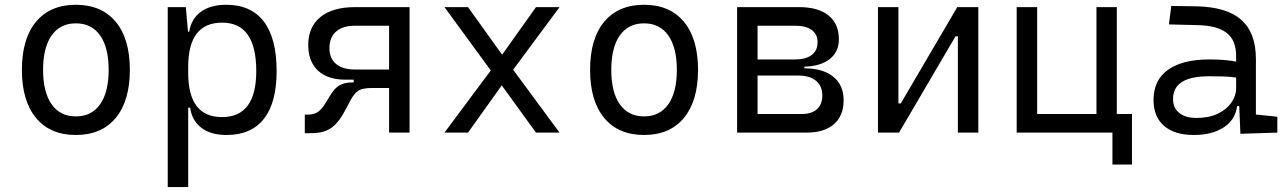

<svg xmlns="http://www.w3.org/2000/svg" viewBox="-20 -547 5313 792"><path d="M293 9.8Q187 9.8 128.7 -60.5Q70.3 -130.9 70.3 -258.8Q70.3 -387.2 128.7 -457.3Q187 -527.3 293 -527.3Q398.9 -527.3 457.3 -457.3Q515.6 -387.2 515.6 -258.8Q515.6 -130.9 457.3 -60.5Q398.9 9.8 293 9.8ZM293 -66.9Q357.9 -66.9 393.1 -116.9Q428.2 -167 428.2 -258.8Q428.2 -350.6 393.1 -400.6Q357.9 -450.7 293 -450.7Q228 -450.7 192.9 -400.6Q157.7 -350.6 157.7 -258.8Q157.7 -167 192.9 -116.9Q228 -66.9 293 -66.9Z M671.9 224.6V-517.6H746.6L755.4 -416.5H760.7Q769 -469.7 808.8 -498.5Q848.6 -527.3 913.6 -527.3Q1015.6 -527.3 1068.4 -458Q1121.1 -388.7 1121.1 -253.9Q1121.1 -124 1068.8 -57.1Q1016.6 9.8 914.6 9.8Q848.6 9.8 810.1 -20.3Q771.5 -50.3 764.2 -103H756.3V224.6ZM756.3 -246.1Q756.3 -64 896 -64Q1037.1 -64 1037.1 -253.9Q1037.1 -453.6 896.5 -453.6Q756.3 -453.6 756.3 -271.5Z M1404.8 -218.3Q1331.5 -218.3 1291.5 -255.9Q1251.5 -293.5 1251.5 -361.8Q1251.5 -436 1301.8 -476.8Q1352.1 -517.6 1443.8 -517.6H1669.4V0H1585V-184.1H1516.1Q1474.6 -184.1 1457.8 -172.6Q1440.9 -161.1 1427.2 -135.7L1406.2 -96.2Q1388.2 -62 1369.4 -40Q1350.6 -18.1 1325.2 -7.8Q1299.8 2.4 1260.7 2.4H1237.3V-74.2H1249.5Q1275.4 -74.2 1291.3 -85.2Q1307.1 -96.2 1320.8 -119.1L1344.2 -156.7Q1359.9 -182.6 1380.1 -194.8Q1400.4 -207 1432.1 -207H1439V-218.3ZM1585 -260.3V-440.9H1443.8Q1393.6 -440.9 1366.2 -416.7Q1338.9 -392.6 1338.9 -348.1Q1338.9 -306.2 1366.2 -283.2Q1393.6 -260.3 1443.8 -260.3Z M1813.5 0 2004.4 -256.3 1813.5 -517.6H1910.6L2051.3 -321.3L2190.9 -517.6H2288.1L2096.7 -259.3L2288.1 0H2190.9L2049.8 -194.8L1910.6 0Z M2636.7 9.8Q2530.8 9.8 2472.4 -60.5Q2414.1 -130.9 2414.1 -258.8Q2414.1 -387.2 2472.4 -457.3Q2530.8 -527.3 2636.7 -527.3Q2742.7 -527.3 2801 -457.3Q2859.4 -387.2 2859.4 -258.8Q2859.4 -130.9 2801 -60.5Q2742.7 9.8 2636.7 9.8ZM2636.7 -66.9Q2701.7 -66.9 2736.8 -116.9Q2772 -167 2772 -258.8Q2772 -350.6 2736.8 -400.6Q2701.7 -450.7 2636.7 -450.7Q2571.8 -450.7 2536.6 -400.6Q2501.5 -350.6 2501.5 -258.8Q2501.5 -167 2536.6 -116.9Q2571.8 -66.9 2636.7 -66.9Z M3020.5 0V-517.6H3277.3Q3355 -517.6 3397.7 -483.2Q3440.4 -448.7 3440.4 -385.7Q3440.4 -333.5 3403.1 -303.7Q3365.7 -273.9 3297.9 -272V-265.1Q3375 -265.1 3417.5 -230.5Q3460 -195.8 3460 -133.3Q3460 -69.8 3420.2 -34.9Q3380.4 0 3307.6 0ZM3105 -76.7H3287.6Q3328.1 -76.7 3350.1 -96.7Q3372.1 -116.7 3372.1 -152.8Q3372.1 -191.9 3346.2 -213.6Q3320.3 -235.4 3272.5 -235.4H3105ZM3105 -301.8H3259.8Q3304.2 -301.8 3328.4 -320.3Q3352.5 -338.9 3352.5 -372.6Q3352.5 -405.3 3328.6 -423.1Q3304.7 -440.9 3261.2 -440.9H3105Z M3601.6 0V-517.6H3686V-120.6H3695.8L3928.7 -517.6H4015.6V0H3931.2V-397H3921.4L3688.5 0Z M4173.8 0V-517.6H4258.3V-76.7H4502.9V-517.6H4586.9V-76.7H4649.4V131.8H4568.8V0Z M5096.7 4.9 5091.8 -109.4H5083Q5075.7 -52.2 5027.3 -21.2Q4979 9.8 4904.8 9.8Q4825.2 9.8 4781.7 -27.8Q4738.3 -65.4 4738.3 -134.3Q4738.3 -216.3 4797.9 -259Q4857.4 -301.8 4969.2 -301.8Q5033.2 -301.8 5079.1 -293V-315.9Q5079.1 -381.3 5039.6 -411.6Q5000 -441.9 4918.5 -443.4L4801.8 -446.3L4811.5 -522.5L4912.1 -521Q5039.6 -519 5100.1 -465.3Q5160.6 -411.6 5160.6 -303.7V-74.7L5249 -65.4V0ZM5079.1 -227.1Q5052.2 -231 5023.7 -231.7Q4995.1 -232.4 4966.8 -232.4Q4818.8 -232.4 4818.8 -138.7Q4818.8 -101.6 4844.5 -81.1Q4870.1 -60.5 4916 -60.5Q4967.3 -60.5 5003.7 -78.1Q5040 -95.7 5059.6 -124Q5079.1 -152.3 5079.1 -184.1Z"/></svg>

Font: Cascadia Code PL SemiLight
Style: Regular
Weight: 350
Monospace: yes
Designer: Aaron Bell
Foundry: Saja Typeworks
Version: Version 2404.023; ttfautohint (v1.8.4)